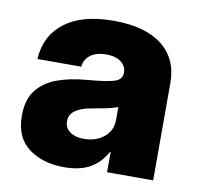

<svg xmlns="http://www.w3.org/2000/svg" viewBox="-65 -595 698 673"><g transform="rotate(10 283.5 -259.0)"><path d="M204.6 8.8Q127 8.8 77.4 -29.1Q27.8 -66.9 27.8 -144Q27.8 -202.1 54.9 -235.8Q82 -269.5 127.4 -285.6Q172.9 -301.8 228 -306.2Q297.4 -312 325.7 -320.3Q354 -328.6 354 -352.1V-354.5Q354 -377.4 334.7 -391.8Q315.4 -406.2 282.2 -406.2Q247.1 -406.2 226.3 -390.6Q205.6 -375 203.1 -348.6H46.9Q52.2 -432.6 114 -479.7Q175.8 -526.9 288.1 -526.9Q400.4 -526.9 460.4 -479.7Q520.5 -432.6 520.5 -347.2V0H356.4V-72.3H354.5Q331.5 -30.8 295.4 -11Q259.3 8.8 204.6 8.8ZM255.9 -101.1Q297.9 -101.1 326.7 -124.3Q355.5 -147.5 355.5 -185.5V-232.4Q342.3 -226.1 318.8 -221.2Q295.4 -216.3 264.2 -210.9Q230.5 -205.6 208.7 -191.4Q187 -177.2 187 -151.9Q187 -127.9 206.1 -114.5Q225.1 -101.1 255.9 -101.1Z"/></g></svg>

Font: Inter Display ExtraBold
Style: Regular
Weight: 800
Designer: Rasmus Andersson
Foundry: rsms
Version: Version 4.000;git-a52131595